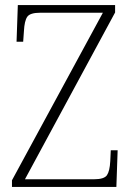

<svg xmlns="http://www.w3.org/2000/svg" viewBox="-20 -734 519 754"><path d="M27 0V-26L384 -684H138Q98 -684 87 -668Q76 -652 74 -612L71 -570H45L50 -714H432V-685L78 -30H349Q389 -30 400 -46Q411 -62 413 -101L415 -144H442L437 0Z"/></svg>

Font: Noto Serif Khmer SemiCondensed ExtraLight
Style: Regular
Weight: 200
Width: 4
Designer: Danh Hong and the Monotype Design Team
Foundry: Monotype Imaging Inc.
Version: Version 2.004; ttfautohint (v1.8.4.7-5d5b)